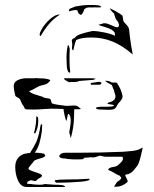

<svg xmlns="http://www.w3.org/2000/svg" viewBox="-20 -698 616 768"><path d="M281 -658Q288 -658 292 -654Q292 -653 291 -652Q290 -651 291 -650Q297 -640 303 -639Q305 -638 306 -639.5Q307 -641 308 -642Q313 -648 314.5 -653.5Q316 -659 317 -661Q324 -667 331.5 -668Q339 -669 349 -668Q357 -669 366 -668.5Q375 -668 385 -669Q383 -675 373.5 -676.5Q364 -678 352 -678Q340 -678 335 -678Q319 -678 303 -675.5Q287 -673 281 -672Q277 -670 270 -667.5Q263 -665 259 -663Q257 -661 256 -657.5Q255 -654 257 -653Q262 -654 269.5 -656Q277 -658 281 -658ZM278 -545Q284 -555 299.5 -560.5Q315 -566 330 -569.5Q345 -573 350 -574Q369 -574 396 -568.5Q423 -563 440 -555L439 -567Q433 -576 423 -581Q413 -586 396 -591Q382 -595 375 -598Q373 -599 379.5 -600.5Q386 -602 389 -603Q393 -605 396 -605H400Q406 -605 415.5 -601Q425 -597 428 -596Q442 -589 448 -589Q456 -589 456 -599L453 -609Q443 -621 441 -628Q436 -642 436 -644Q432 -647 426.5 -653.5Q421 -660 419 -665Q440 -656 458 -644L468 -637Q471 -635 472 -624Q473 -613 475 -611Q479 -606 487 -597.5Q495 -589 496.5 -579.5Q498 -570 499 -555Q503 -521 511 -480Q471 -515 431 -531.5Q391 -548 346 -548Q305 -548 285 -538Q280 -528 277 -513Q276 -511 273 -496Q268 -501 268 -501V-506L269 -523L267 -536Q271 -546 278 -545ZM143 -554Q159 -582 176.5 -602.5Q194 -623 220 -640Q202 -641 180 -621.5Q158 -602 145.5 -579Q133 -556 143 -554ZM261 -410Q258 -430 258 -458Q258 -486 259 -502Q258 -508 255 -514.5Q252 -521 251 -515Q246 -493 246 -467L247 -437Q248 -418 253 -411Q258 -404 261 -410ZM41 -316Q42 -312 50.5 -308Q59 -304 61 -299Q63 -294 66.5 -286Q70 -278 74 -274Q76 -272 77.5 -267Q79 -262 84 -261Q90 -260 107 -260H123Q135 -260 159 -262Q191 -264 206 -263L234 -262Q235 -251 238.5 -236Q242 -221 245 -214Q247 -217 249 -228Q251 -239 252 -242H255Q263 -234 263 -216Q263 -205 260.5 -190.5Q258 -176 257 -169L263 -145Q275 -187 276 -227L277 -261H290Q300 -261 304 -262L289 -274Q283 -276 274 -276Q267 -276 256 -275Q245 -274 241 -275Q237 -276 218 -278Q199 -280 187 -285Q186 -287 184.5 -293.5Q183 -300 181 -302Q177 -304 165.5 -305.5Q154 -307 150 -311Q145 -312 135.5 -315.5Q126 -319 121 -320Q119 -321 112.5 -323Q106 -325 96 -333Q108 -337 128 -349Q135 -354 148.5 -357Q162 -360 168 -363Q170 -365 175.5 -369.5Q181 -374 181 -377Q179 -380 169 -382Q159 -384 157 -384L133 -385Q131 -385 126 -385.5Q121 -386 119 -385H85Q67 -385 51 -377.5Q35 -370 35 -354Q35 -339 41 -316ZM256 -369Q260 -370 267 -370H276Q291 -370 296 -374L345 -378Q354 -378 357 -380Q359 -381 360 -381Q361 -381 362 -383Q352 -385 351 -385H316H236Q236 -380 244 -376Q252 -372 256 -369ZM366 -268Q372 -271 386 -271H403Q433 -271 435 -275L436 -277Q433 -279 425 -280Q417 -281 412.5 -282Q408 -283 412 -287L427 -292Q432 -294 438 -300Q442 -308 442 -313Q442 -316 438.5 -326.5Q435 -337 434 -342Q432 -344 430.5 -349.5Q429 -355 427 -358Q421 -361 411.5 -366.5Q402 -372 401 -375Q418 -375 425 -369Q426 -368 431 -368H439Q447 -368 448 -366Q465 -341 470 -315Q471 -309 468 -303Q465 -297 458 -289.5Q451 -282 450 -279Q444 -266 436.5 -262Q429 -258 406 -259H404L382 -260Q364 -260 364 -266Q364 -268 366 -268ZM376 -359Q380 -359 383 -361Q386 -363 386 -365Q386 -368 382 -369.5Q378 -371 376 -371Q368 -370 361 -368.5Q354 -367 344 -366Q343 -365 343 -362.5Q343 -360 344 -359ZM121 -164Q133 -188 133 -213Q133 -224 132 -229L125 -233Q126 -204 116 -166ZM87 50H241Q238 44 228.5 42.5Q219 41 206.5 41Q194 41 187 40L158 38Q153 41 139 41Q127 41 118.5 40Q110 39 104 38L88 37L90 29Q93 28 97 25.5Q101 23 103 23Q107 23 112 24.5Q117 26 122 26Q124 26 127 22.5Q130 19 133 17Q148 10 148 5Q148 -2 119 -10Q110 -13 102 -16.5Q94 -20 94 -23Q93 -27 103 -38Q113 -49 116 -54Q121 -59 133 -62Q145 -65 150 -67Q154 -68 157.5 -71Q161 -74 161 -76Q161 -78 159 -79.5Q157 -81 157 -83Q139 -87 127 -87H119Q131 -104 137 -123.5Q143 -143 147 -170Q148 -175 148 -184Q148 -193 149 -198L144 -202Q140 -189 139 -178Q133 -148 125 -130Q116 -111 100 -86Q91 -86 75 -82Q41 -69 41 -30Q41 0 52.5 25Q64 50 87 50ZM241 -87H293Q379 -87 473 -91L485 -92Q515 -94 527 -97.5Q539 -101 551 -108Q549 -98 544.5 -79Q540 -60 535 -46Q530 -34 515.5 -17.5Q501 -1 485 0Q481 0 481 3Q481 6 487 17Q493 28 489 31Q468 49 444 49H436Q446 33 448 30Q450 29 457.5 23.5Q465 18 465 12Q464 11 462 9Q460 7 459 5Q451 2 437 -6Q427 -13 413 -18Q414 -24 419.5 -26.5Q425 -29 434.5 -30.5Q444 -32 447 -34Q456 -40 464 -48.5Q472 -57 472 -64L470 -71H403Q398 -71 390.5 -73Q383 -75 378 -75Q377 -75 366 -71Q355 -67 343 -69Q325 -67 317 -67Q316 -65 314 -63Q312 -61 309 -61Q297 -60 274 -60.5Q251 -61 241 -64H238Q230 -64 223.5 -66.5Q217 -69 217 -74Q222 -87 241 -87ZM206 33Q249 33 303 29Q325 27 332 24Q337 23 338 21Q339 19 336 17Q291 20 244 20Q217 20 199 23Q199 26 201 29Q203 32 206 33Z"/></svg>

Font: BM Euljiro oraeorae
Style: Regular
Weight: 400
Designer: Bongjin Kim; Bomjun Kim; Myungsoo Han; Hyesun Chae; Mikyoung Jeong; Wujin Sim; Minjae Kang; Suwha Jang;
Foundry: Sandoll Inc.
Version: Version 1.000;hotconv 1.0.109;makeexe 2.5.65596